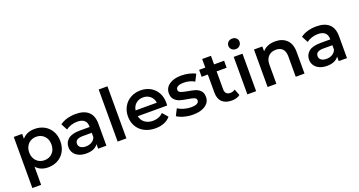

<svg xmlns="http://www.w3.org/2000/svg" viewBox="-49 -1575 4811 2571"><g transform="rotate(-20 2357.0 -289.0)"><path d="M82 193.8V-534.2H201.2V-463.9Q231.9 -502 277.6 -521Q323.2 -540 377.9 -540Q456.1 -540 517.6 -506.1Q579.1 -472.2 614 -410.2Q648.9 -348.1 648.9 -267.1Q648.9 -186 614 -123.5Q579.1 -61 517.6 -27.1Q456.1 6.8 377.9 6.8Q270 6.8 207 -64.9V193.8ZM205.1 -267.1Q205.1 -217.3 226.1 -179.2Q247.1 -141.1 283 -120.6Q318.8 -100.1 363.8 -100.1Q433.1 -100.1 477.5 -146Q522 -191.9 522 -267.1Q522 -342.3 477.5 -388.2Q433.1 -434.1 363.8 -434.1Q318.8 -434.1 283 -413.6Q247.1 -393.1 226.1 -355Q205.1 -316.9 205.1 -267.1Z M722.7 -152.8Q722.7 -224.6 776.1 -268.3Q829.6 -312 944.8 -312H1082.5V-319.8Q1082.5 -376 1049.1 -406Q1015.6 -436 949.7 -436Q904.8 -436 861.3 -422.1Q817.9 -408.2 787.6 -382.8L738.8 -474.1Q780.8 -506.3 839.8 -523.2Q898.9 -540 964.8 -540Q1082.5 -540 1145 -483.4Q1207.5 -426.8 1207.5 -313V0H1089.8V-64.9Q1066.9 -29.8 1024.4 -11.5Q981.9 6.8 921.9 6.8Q861.8 6.8 816.7 -13.7Q771.5 -34.2 747.1 -70.6Q722.7 -106.9 722.7 -152.8ZM845.7 -158.2Q845.7 -124 872.8 -104Q899.9 -84 947.8 -84Q994.6 -84 1031.2 -105.5Q1067.9 -127 1082.5 -167V-229H953.6Q845.7 -229 845.7 -158.2Z M1367.7 0V-742.2H1492.7V0Z M1612.3 -267.1Q1612.3 -345.2 1647.7 -407.7Q1683.1 -470.2 1746.1 -505.1Q1809.1 -540 1888.2 -540Q1966.3 -540 2027.8 -505.6Q2089.4 -471.2 2123.8 -408.7Q2158.2 -346.2 2158.2 -264.2Q2158.2 -251 2156.2 -227.1H1737.3Q1748.5 -168 1794.9 -133.5Q1841.3 -99.1 1910.2 -99.1Q1998 -99.1 2055.2 -157.2L2122.1 -80.1Q2085.9 -37.1 2031 -15.1Q1976.1 6.8 1907.2 6.8Q1819.3 6.8 1752.2 -28.1Q1685.1 -63 1648.7 -125.5Q1612.3 -188 1612.3 -267.1ZM1736.3 -310.1H2039.1Q2031.2 -368.2 1990.2 -404.1Q1949.2 -439.9 1888.2 -439.9Q1828.1 -439.9 1786.6 -404.5Q1745.1 -369.1 1736.3 -310.1Z M2216.8 -53.2 2264.6 -147.9Q2300.8 -124 2351.3 -109.6Q2401.9 -95.2 2450.7 -95.2Q2562.5 -95.2 2563 -153.8Q2563 -181.6 2534.4 -192.9Q2505.9 -204.1 2442.9 -213.9Q2377 -223.6 2335.4 -236.8Q2293.9 -250 2263.4 -282.5Q2232.9 -314.9 2232.9 -373Q2232.9 -449.2 2296.4 -494.6Q2359.9 -540 2467.8 -540Q2522.9 -540 2577.9 -527.6Q2632.8 -515.1 2668 -494.1L2619.6 -398.9Q2551.8 -439 2466.8 -439Q2411.6 -439 2383.3 -422.4Q2355 -405.8 2355 -378.9Q2355 -349.1 2385.5 -336.7Q2416 -324.2 2480 -313Q2543.9 -303.2 2585 -290Q2626 -276.9 2655.3 -245.8Q2684.6 -214.8 2684.6 -158.2Q2684.6 -83 2619.6 -38.1Q2554.7 6.8 2442.9 6.8Q2377.9 6.8 2315.9 -10Q2253.9 -26.9 2216.8 -53.2Z M2721.7 -430.2V-529.8H2809.6V-651.9H2934.6V-529.8H3077.6V-430.2H2934.6V-175.8Q2934.6 -136.7 2953.6 -116.5Q2972.7 -96.2 3008.3 -96.2Q3050.3 -96.2 3078.6 -118.2L3113.3 -28.8Q3091.3 -10.7 3059.8 -2Q3028.3 6.8 2993.7 6.8Q2905.8 6.8 2857.7 -39.1Q2809.6 -85 2809.6 -172.9V-430.2Z M3199.2 -696.8Q3199.2 -729 3222.2 -750.5Q3245.1 -772 3279.3 -772Q3313.5 -772 3336.2 -751.5Q3358.9 -731 3358.9 -700.2Q3358.9 -667 3336.4 -644.5Q3314 -622.1 3279.3 -622.1Q3245.1 -622.1 3222.2 -643.6Q3199.2 -665 3199.2 -696.8ZM3216.3 0V-534.2H3341.3V0Z M3504.9 0V-534.2H3624V-464.8Q3654.8 -502 3701.9 -521Q3749 -540 3807.6 -540Q3908.7 -540 3969.7 -481Q4030.8 -421.9 4030.8 -306.2V0H3905.8V-290Q3905.8 -359.9 3872.8 -395.5Q3839.8 -431.2 3778.8 -431.2Q3710 -431.2 3669.9 -389.6Q3629.9 -348.1 3629.9 -270V0Z M4151.4 -152.8Q4151.4 -224.6 4204.8 -268.3Q4258.3 -312 4373.5 -312H4511.2V-319.8Q4511.2 -376 4477.8 -406Q4444.3 -436 4378.4 -436Q4333.5 -436 4290 -422.1Q4246.6 -408.2 4216.3 -382.8L4167.5 -474.1Q4209.5 -506.3 4268.6 -523.2Q4327.6 -540 4393.6 -540Q4511.2 -540 4573.7 -483.4Q4636.2 -426.8 4636.2 -313V0H4518.6V-64.9Q4495.6 -29.8 4453.1 -11.5Q4410.6 6.8 4350.6 6.8Q4290.5 6.8 4245.4 -13.7Q4200.2 -34.2 4175.8 -70.6Q4151.4 -106.9 4151.4 -152.8ZM4274.4 -158.2Q4274.4 -124 4301.5 -104Q4328.6 -84 4376.5 -84Q4423.3 -84 4460 -105.5Q4496.6 -127 4511.2 -167V-229H4382.3Q4274.4 -229 4274.4 -158.2Z"/></g></svg>

Font: Montserrat SemiBold
Style: Regular
Weight: 600
Designer: Julieta Ulanovsky
Foundry: Julieta Ulanovsky
Version: Version 7.200